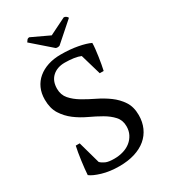

<svg xmlns="http://www.w3.org/2000/svg" viewBox="-216 -989 969 1102"><g transform="rotate(-30 268.0 -438.0)"><path d="M58 0ZM150 -69Q162 -57 181 -48.5Q200 -40 238 -40Q270 -40 298 -48.5Q326 -57 346.5 -73.5Q367 -90 379 -113.5Q391 -137 391 -167Q391 -207 366.5 -234Q342 -261 305.5 -282Q269 -303 226 -323Q183 -343 146.5 -370.5Q110 -398 85.5 -436.5Q61 -475 61 -533Q61 -575 76 -608Q91 -641 118.5 -664Q146 -687 184 -699.5Q222 -712 269 -712Q330 -712 380.5 -702.5Q431 -693 460 -679Q460 -662 457.5 -639.5Q455 -617 451.5 -593Q448 -569 444 -546.5Q440 -524 436 -507H410L370 -644Q352 -652 324.5 -656Q297 -660 266 -660Q215 -660 184 -631.5Q153 -603 153 -552Q153 -511 177.5 -483Q202 -455 239 -433Q276 -411 318.5 -390.5Q361 -370 398 -343Q435 -316 459.5 -279Q484 -242 484 -187Q484 -142 467.5 -105Q451 -68 420 -42Q389 -16 344 -2Q299 12 242 12Q179 12 129 -3Q79 -18 58 -35Q59 -52 61.5 -76Q64 -100 67.5 -125.5Q71 -151 75 -175Q79 -199 83 -216H109ZM391 -888Q399 -888 406 -883Q413 -878 416 -871L289 -759Q284 -757 276.5 -756.5Q269 -756 263 -759L138 -868Q142 -875 147.5 -881.5Q153 -888 163 -888L280 -833Z"/></g></svg>

Font: PT Serif
Style: Regular
Weight: 400
Designer: A.Korolkova, O.Umpeleva, V.Yefimov
Foundry: ParaType Ltd
Version: Version 1.000W OFL; ttfautohint (v1.6)